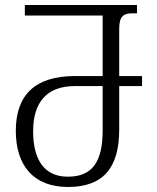

<svg xmlns="http://www.w3.org/2000/svg" viewBox="-20 -734 627 765"><path d="M251 11C390 11 455 -64 455 -218V-391H546V-431H455V-620C455 -671 474 -681 508 -681H526V-714H79V-672H389V-431H279C119 -431 43 -355 43 -213C43 -74 114 11 251 11ZM250 -30C154 -30 112 -101 112 -211C112 -326 166 -391 278 -391H389V-215C389 -89 348 -30 250 -30Z"/></svg>

Font: Noto Serif Georgian SemiCondensed Light
Style: Regular
Weight: 300
Width: 4
Designer: Monotype Design Team, Akaki Razmadze
Foundry: Google LLC
Version: Version 2.003